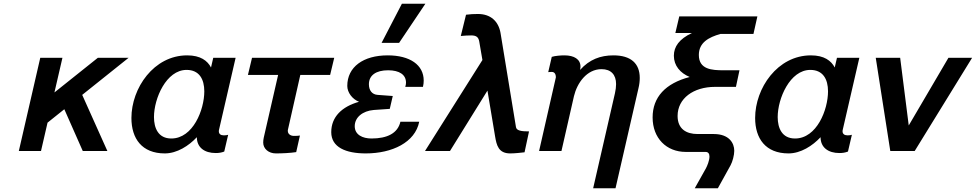

<svg xmlns="http://www.w3.org/2000/svg" viewBox="-20 -810 5235 1030"><path d="M315 -500H196L81 0H200L235 -152L325 -224L424 0H556L421 -301L670 -500H505L272 -314Z M806 -182C806 -282 872 -435 981 -435C1049 -435 1076 -385 1076 -320C1076 -222 1016 -67 899 -67C829 -67 806 -123 806 -182ZM685 -177C685 -67 741 13 864 13C930 13 993 -28 1036 -74C1036 -19 1077 11 1137 11C1153 11 1168 9 1183 3L1204 -87C1199 -85 1191 -84 1184 -84H1179C1164 -84 1154 -92 1154 -105C1154 -107 1154 -111 1155 -114L1244 -500H1124L1112 -448C1093 -484 1056 -513 984 -513C805 -513 685 -337 685 -177Z M1751 -408 1773 -500H1332L1310 -408H1472L1395 -72C1393 -65 1392 -52 1392 -45C1392 -12 1421 13 1460 13C1491 13 1538 11 1569 6L1589 -83C1581 -82 1573 -81 1565 -81H1556C1540 -81 1524 -90 1524 -108C1524 -111 1524 -113 1525 -116L1591 -408Z M2262 -790H2136L2027 -580H2121ZM1843 -349C1843 -314 1870 -278 1906 -264C1814 -238 1757 -183 1757 -101C1757 -20 1835 13 1942 13C2084 13 2207 -46 2229 -157H2128C2114 -95 2057 -67 1973 -67C1925 -67 1883 -87 1883 -133C1883 -181 1926 -215 1985 -220L2071 -226L2087 -295L2006 -301C1976 -303 1959 -325 1959 -358C1959 -406 1997 -433 2062 -433C2123 -433 2158 -409 2158 -367C2158 -359 2157 -354 2154 -344H2249C2252 -356 2253 -368 2253 -378C2253 -461 2180 -513 2060 -513C1929 -513 1843 -451 1843 -349Z M2636 -78C2644 -31 2654 13 2717 13C2744 13 2775 9 2794 7L2818 -105C2774 -105 2751 -110 2748 -128L2665 -634C2654 -695 2613 -735 2544 -735C2519 -735 2505 -734 2480 -731L2452 -617C2466 -619 2498 -620 2508 -620C2536 -620 2547 -610 2551 -587L2568 -488L2260 0H2394L2595 -324Z M2872 0H2992L3059 -294C3076 -365 3128 -439 3207 -439C3258 -439 3285 -409 3285 -359C3285 -344 3283 -328 3279 -310L3162 200H3282L3405 -336C3410 -356 3412 -375 3412 -392C3412 -470 3364 -513 3271 -513C3201 -513 3142 -491 3092 -435C3094 -443 3094 -452 3094 -453C3094 -492 3060 -513 3008 -513C2991 -513 2959 -511 2940 -505L2921 -423C2927 -424 2935 -424 2938 -424H2941C2952 -424 2962 -416 2962 -395Z M3603 -633H3692C3624 -601 3595 -560 3595 -511C3595 -458 3629 -418 3680 -397C3550 -363 3481 -289 3481 -180C3481 -69 3555 5 3659 5H3765C3779 5 3786 14 3786 30C3786 51 3774 80 3767 93L3707 200H3831L3899 77C3910 57 3919 22 3919 -1C3919 -42 3892 -91 3809 -91H3722C3662 -91 3615 -118 3615 -188C3615 -282 3700 -344 3816 -344H3928L3947 -433H3861C3800 -433 3729 -437 3729 -515C3729 -582 3782 -610 3845 -628H4022L4043 -722H3624Z M4152 -182C4152 -282 4218 -435 4327 -435C4395 -435 4422 -385 4422 -320C4422 -222 4362 -67 4245 -67C4175 -67 4152 -123 4152 -182ZM4031 -177C4031 -67 4087 13 4210 13C4276 13 4339 -28 4382 -74C4382 -19 4423 11 4483 11C4499 11 4514 9 4529 3L4550 -87C4545 -85 4537 -84 4530 -84H4525C4510 -84 4500 -92 4500 -105C4500 -107 4500 -111 4501 -114L4590 -500H4470L4458 -448C4439 -484 4402 -513 4330 -513C4151 -513 4031 -337 4031 -177Z M5195 -500H5068L4855 -137L4809 -500H4678L4756 0H4887Z"/></svg>

Font: Perun SemiBold Italic
Style: Regular
Weight: 400
Italic angle: -12°
Foundry: Copyright (c) Stefan Peev, Context Ltd, 2016
Version: Version 1.026